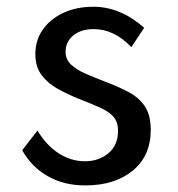

<svg xmlns="http://www.w3.org/2000/svg" viewBox="-20 -548 540 584"><path d="M239 16Q329 16 383.8 -29Q438.5 -74 438.5 -153Q438.5 -198 420.5 -224.8Q402.5 -251.5 370.2 -268.5Q338 -285.5 295 -301.5Q266.5 -312.5 240 -324Q213.5 -335.5 196.5 -351.2Q179.5 -367 179.5 -390.5Q179.5 -421 203 -440.2Q226.5 -459.5 264.5 -459.5Q327.5 -459.5 379.5 -404.5L418.5 -463.5Q346 -527.5 264 -527.5Q213 -527.5 173 -509Q133 -490.5 110.2 -458Q87.5 -425.5 87.5 -383.5Q87.5 -344.5 106.8 -319.2Q126 -294 156 -277.5Q186 -261 218 -248Q258 -232.5 284.8 -220.5Q311.5 -208.5 325.2 -192.8Q339 -177 339 -149.5Q339 -106.5 309.8 -82Q280.5 -57.5 238.5 -57.5Q195.5 -57.5 158 -82Q120.5 -106.5 94 -151L47.5 -91Q76.5 -39.5 125.8 -11.8Q175 16 239 16Z"/></svg>

Font: Spartan Medium
Style: Regular
Weight: 500
Designer: Matt Bailey, Mirko Velimirovic
Foundry: Matt Bailey
Version: Version 1.003; ttfautohint (v1.8.3)